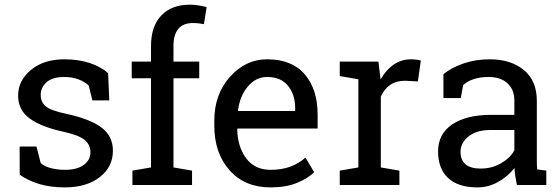

<svg xmlns="http://www.w3.org/2000/svg" viewBox="-20 -792 2395 822"><path d="M447.8 -362.3H375.5L359.9 -425.8Q342.3 -442.4 315.7 -452.4Q289.1 -462.4 255.4 -462.4Q204.1 -462.4 179.2 -439.9Q154.3 -417.5 154.3 -385.7Q154.3 -354.5 176.3 -336.4Q198.2 -318.4 265.6 -304.2Q365.7 -282.7 414.6 -245.8Q463.4 -209 463.4 -147Q463.4 -76.7 406.5 -33.2Q349.6 10.3 257.8 10.3Q197.8 10.3 149.9 -3.7Q102.1 -17.6 64.5 -43.9L64 -164.6H136.2L154.3 -93.8Q170.9 -78.6 199.5 -71.8Q228 -64.9 257.8 -64.9Q309.1 -64.9 338.1 -85.7Q367.2 -106.4 367.2 -140.1Q367.2 -171.9 343 -192.4Q318.8 -212.9 251.5 -228Q155.3 -249 106.4 -285.2Q57.6 -321.3 57.6 -382.8Q57.6 -447.3 112.5 -492.7Q167.5 -538.1 255.4 -538.1Q315.4 -538.1 363.3 -522.5Q411.1 -506.8 442.9 -479Z M543.9 -457V-528.3H626.5V-595.2Q626.5 -679.7 670.7 -725.8Q714.8 -772 793.9 -772Q810.5 -772 827.4 -769.3Q844.2 -766.6 864.7 -761.7L853 -688.5Q844.2 -690.4 831.8 -691.9Q819.3 -693.4 806.2 -693.4Q763.7 -693.4 743.2 -668.2Q722.7 -643.1 722.7 -595.2V-528.3H833V-457H722.7V-75.2L802.2 -61.5V0H546.9V-61.5L626.5 -75.2V-457Z M1138.2 10.3Q1027.8 10.3 962.6 -63.2Q897.5 -136.7 897.5 -253.9V-275.4Q897.5 -388.2 964.6 -463.1Q1031.7 -538.1 1123.5 -538.1Q1230 -538.1 1284.9 -473.6Q1339.8 -409.2 1339.8 -301.8V-241.7H997.1L995.6 -239.3Q997.1 -163.1 1034.2 -114Q1071.3 -64.9 1138.2 -64.9Q1187 -64.9 1223.9 -78.9Q1260.7 -92.8 1287.6 -117.2L1325.2 -54.7Q1296.9 -27.3 1250.2 -8.5Q1203.6 10.3 1138.2 10.3ZM1123.5 -462.4Q1075.2 -462.4 1041 -421.6Q1006.8 -380.9 999 -319.3L1000 -316.9H1243.7V-329.6Q1243.7 -386.2 1213.4 -424.3Q1183.1 -462.4 1123.5 -462.4Z M1434.6 -466.3V-528.3H1600.1L1609.4 -451.7Q1631.8 -492.2 1664.8 -515.1Q1697.8 -538.1 1740.2 -538.1Q1751.5 -538.1 1763.4 -536.4Q1775.4 -534.7 1781.7 -532.7L1769 -443.4L1714.4 -446.3Q1676.3 -446.3 1650.4 -428.5Q1624.5 -410.6 1610.4 -378.4V-75.2L1689.9 -61.5V0H1434.6V-61.5L1514.2 -75.2V-452.6Z M2192.9 0Q2188.5 -21.5 2186 -38.6Q2183.6 -55.7 2182.6 -72.8Q2154.8 -37.1 2113 -13.4Q2071.3 10.3 2023.9 10.3Q1941.4 10.3 1898.4 -30Q1855.5 -70.3 1855.5 -143.6Q1855.5 -218.8 1916.3 -259.5Q1977.1 -300.3 2083 -300.3H2182.1V-361.8Q2182.1 -408.2 2152.8 -435.3Q2123.5 -462.4 2071.3 -462.4Q2035.2 -462.4 2007.6 -453.1Q1980 -443.8 1962.9 -427.7L1952.6 -372.1H1878.4V-474.6Q1914.6 -503.4 1965.8 -520.8Q2017.1 -538.1 2077.1 -538.1Q2167 -538.1 2222.7 -492.2Q2278.3 -446.3 2278.3 -360.8V-106.4Q2278.3 -96.2 2278.6 -86.4Q2278.8 -76.7 2279.8 -66.9L2318.8 -61.5V0ZM2038.1 -70.3Q2085.9 -70.3 2125.5 -93.3Q2165 -116.2 2182.1 -148.4V-235.4H2079.6Q2020.5 -235.4 1986.1 -208Q1951.7 -180.7 1951.7 -141.6Q1951.7 -106.9 1973.1 -88.6Q1994.6 -70.3 2038.1 -70.3Z"/></svg>

Font: TypoPRO Roboto Slab
Style: Regular
Weight: 400
Designer: Google
Version: Version 1.100263; 2013; ttfautohint (v0.94.20-1c74) -l 8 -r 